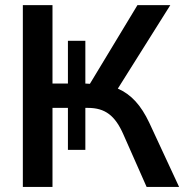

<svg xmlns="http://www.w3.org/2000/svg" viewBox="-20 -739 728 759"><path d="M187.5 0V-312.5H248.5V-146.5H317.4V-312.5H327.6C395.5 -312.5 435.1 -282.2 467.8 -207.5L559.6 0H688L569.8 -254.4C537.6 -322.3 499 -365.7 445.8 -388.7L653.3 -718.8H523.4L335.4 -407.7L317.4 -408.7V-577.6H248.5V-408.7H187.5V-718.8H70.3V0Z"/></svg>

Font: Winston Medium
Style: Regular
Weight: 500
Designer: Vernon Adams, Kim Jin-seong, David Berlow, Cristiano Sobral
Foundry: The Winston Project Authors
Version: Version 3.004